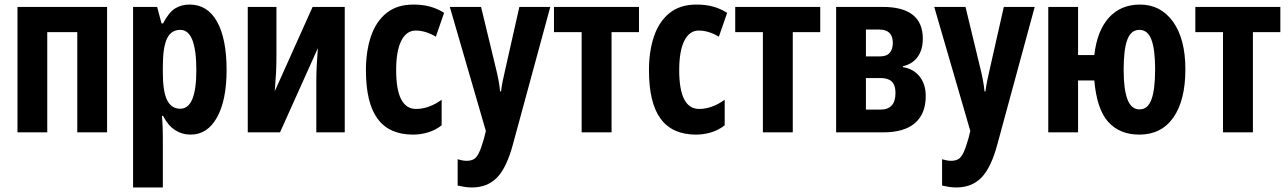

<svg xmlns="http://www.w3.org/2000/svg" viewBox="-20 -577 5615 837"><path d="M446.8 -546.9V0H316.9V-437H186V0H56.2V-546.9Z M807.1 -557.1Q884.3 -557.1 926 -482.9Q967.8 -408.7 967.8 -272Q967.8 -140.1 926 -65.2Q884.3 9.8 811 9.8Q773.4 9.8 742.7 -10.3Q711.9 -30.3 690.9 -71.8H686Q688.5 -40.5 689.2 -17.3Q689.9 5.9 689.9 21V240.2H560.1V-546.9H665L684.1 -475.1H690.9Q715.8 -522.9 742.9 -540Q770 -557.1 807.1 -557.1ZM766.1 -446.8Q726.1 -446.8 708 -408.9Q689.9 -371.1 689.9 -287.1V-259.8Q689.9 -178.2 708.5 -140.6Q727.1 -103 766.1 -103Q835.9 -103 835.9 -271Q835.9 -446.8 766.1 -446.8Z M1185.1 -546.9V-330.1Q1185.1 -293 1183.3 -259.3Q1181.6 -225.6 1177.7 -179.2L1342.8 -546.9H1482.9V0H1358.9V-220.2Q1358.9 -256.3 1360.8 -292.5Q1362.8 -328.6 1365.7 -367.2L1200.7 0H1060.1V-546.9Z M1780.3 9.8Q1677.2 9.8 1626.2 -59.1Q1575.2 -127.9 1575.2 -271Q1575.2 -354 1597.2 -418.7Q1619.1 -483.4 1665 -520.3Q1710.9 -557.1 1782.2 -557.1Q1822.8 -557.1 1855.2 -548.1Q1887.7 -539.1 1916 -521L1879.9 -417Q1835.4 -443.8 1792 -443.8Q1752 -443.8 1729.5 -399.7Q1707 -355.5 1707 -271Q1707 -102.1 1793.9 -102.1Q1849.6 -102.1 1905.3 -142.1V-30.8Q1878.9 -9.8 1846.4 0Q1814 9.8 1780.3 9.8Z M1940.9 -546.9H2077.1L2141.1 -282.2Q2147.9 -255.4 2153.1 -228Q2158.2 -200.7 2160.2 -178.2H2164.1Q2166.5 -198.2 2171.4 -223.4Q2176.3 -248.5 2184.1 -280.8L2244.1 -546.9H2378.9L2215.8 53.2Q2188.5 154.3 2146.5 197.3Q2104.5 240.2 2037.1 240.2Q2020.5 240.2 2005.4 237.8Q1990.2 235.4 1975.1 231.9V117.2Q1984.9 120.1 1994.9 122.1Q2004.9 124 2014.2 124Q2034.2 124 2046.6 116.2Q2059.1 108.4 2068.8 87.4Q2078.6 66.4 2089.8 26.9L2098.1 -5.9Z M2765.6 -437H2646V0H2515.6V-437H2395V-546.9H2765.6Z M3014.2 9.8Q2911.1 9.8 2860.1 -59.1Q2809.1 -127.9 2809.1 -271Q2809.1 -354 2831.1 -418.7Q2853 -483.4 2898.9 -520.3Q2944.8 -557.1 3016.1 -557.1Q3056.6 -557.1 3089.1 -548.1Q3121.6 -539.1 3149.9 -521L3113.8 -417Q3069.3 -443.8 3025.9 -443.8Q2985.8 -443.8 2963.4 -399.7Q2940.9 -355.5 2940.9 -271Q2940.9 -102.1 3027.8 -102.1Q3083.5 -102.1 3139.2 -142.1V-30.8Q3112.8 -9.8 3080.3 0Q3047.9 9.8 3014.2 9.8Z M3555.7 -437H3436V0H3305.7V-437H3185.1V-546.9H3555.7Z M4002.9 -408.2Q4002.9 -360.4 3980.5 -329.1Q3958 -297.9 3916 -288.1V-284.2Q3961.9 -277.3 3988.8 -243.7Q4015.6 -210 4015.6 -158.2Q4015.6 -81.1 3968.8 -40.5Q3921.9 0 3830.1 0H3625V-546.9H3827.6Q4002.9 -546.9 4002.9 -408.2ZM3872.1 -390.1Q3872.1 -448.2 3813 -448.2H3754.9V-331.1H3815.9Q3845.2 -331.1 3858.6 -346.7Q3872.1 -362.3 3872.1 -390.1ZM3883.8 -171.9Q3883.8 -206.5 3867.4 -221.7Q3851.1 -236.8 3818.8 -236.8H3754.9V-99.1H3817.9Q3883.8 -99.1 3883.8 -171.9Z M4052.7 -546.9H4189L4252.9 -282.2Q4259.8 -255.4 4264.9 -228Q4270 -200.7 4272 -178.2H4275.9Q4278.3 -198.2 4283.2 -223.4Q4288.1 -248.5 4295.9 -280.8L4356 -546.9H4490.7L4327.6 53.2Q4300.3 154.3 4258.3 197.3Q4216.3 240.2 4148.9 240.2Q4132.3 240.2 4117.2 237.8Q4102.1 235.4 4086.9 231.9V117.2Q4096.7 120.1 4106.7 122.1Q4116.7 124 4126 124Q4146 124 4158.4 116.2Q4170.9 108.4 4180.7 87.4Q4190.4 66.4 4201.7 26.9L4210 -5.9Z M5147.5 -274.9Q5147.5 -139.6 5095.2 -64.9Q5043 9.8 4946.8 9.8Q4861.8 9.8 4811.8 -44.9Q4761.7 -99.6 4750.5 -226.1H4679.7V0H4549.8V-546.9H4679.7V-336.9H4750.5Q4762.7 -443.4 4814.2 -500.2Q4865.7 -557.1 4949.7 -557.1Q5040 -557.1 5093.8 -482.2Q5147.5 -407.2 5147.5 -274.9ZM4878.4 -272.9Q4878.4 -187.5 4895 -143.8Q4911.6 -100.1 4947.8 -100.1Q4983.9 -100.1 4999.8 -143.8Q5015.6 -187.5 5015.6 -274.9Q5015.6 -361.3 4999.5 -404.1Q4983.4 -446.8 4946.8 -446.8Q4910.6 -446.8 4894.5 -404.3Q4878.4 -361.8 4878.4 -272.9Z M5561.5 -437H5441.9V0H5311.5V-437H5190.9V-546.9H5561.5Z"/></svg>

Font: Open Sans Condensed
Style: Bold
Weight: 700
Width: 3
Designer: Monotype Design Team
Foundry: Monotype Imaging Inc.
Version: Version 3.003; ttfautohint (v1.8.4)